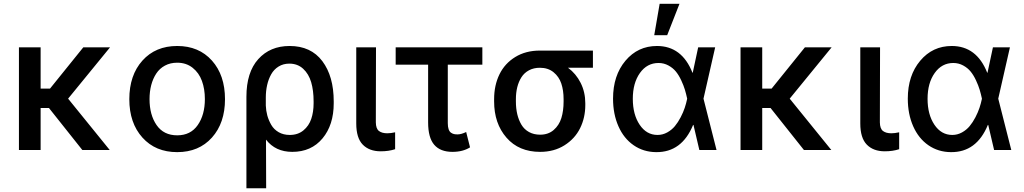

<svg xmlns="http://www.w3.org/2000/svg" viewBox="-20 -797 5439 1020"><path d="M195.8 -545.4V-326.2H245.6L422.4 -545.4H564.5L341.8 -272.9L563 0H417.5L240.2 -223.1H195.8V0H80.6V-545.4Z M667 -270Q667 -397.5 736.6 -475.1Q806.2 -552.7 921.4 -552.7Q1036.6 -552.7 1106 -475.1Q1175.3 -397.5 1175.3 -270Q1175.3 -143.6 1106 -66.2Q1036.6 11.2 921.4 11.2Q806.2 11.2 736.6 -66.2Q667 -143.6 667 -270ZM921.4 -78.1Q992.7 -78.1 1030.5 -132.6Q1068.4 -187 1068.4 -270.5Q1068.4 -324.2 1052.7 -367.2Q1037.1 -410.2 1003.2 -437Q969.2 -463.9 921.4 -463.9Q884.8 -463.9 856.2 -448.5Q827.6 -433.1 810.1 -406.2Q792.5 -379.4 783.4 -345Q774.4 -310.5 774.4 -270.5Q774.4 -186.5 812 -132.3Q849.6 -78.1 921.4 -78.1Z M1289.1 203.1V-282.7Q1289.1 -413.1 1352.1 -482.9Q1415 -552.7 1518.6 -552.7Q1631.8 -552.7 1692.4 -472.2Q1752.9 -391.6 1752.9 -258.3V-248.5Q1752.9 -133.3 1693.4 -61.8Q1633.8 9.8 1532.7 9.8Q1443.4 9.8 1393.1 -55.2L1394 203.1ZM1392.1 -236.3Q1393.1 -209 1400.1 -183.3Q1407.2 -157.7 1421.1 -133.5Q1435.1 -109.4 1460.4 -94.7Q1485.8 -80.1 1519.5 -80.1Q1562.5 -80.1 1591.8 -104.2Q1621.1 -128.4 1633.5 -165.3Q1646 -202.1 1646 -248.5V-258.3Q1646 -316.4 1633.1 -360.4Q1620.1 -404.3 1590.6 -431.6Q1561 -459 1517.1 -459Q1484.9 -459 1460 -443.6Q1435.1 -428.2 1420.7 -402.3Q1406.2 -376.5 1399.2 -345.2Q1392.1 -314 1392.1 -279.3Z M1872.6 -545.4H1977.5L1976.6 -147Q1977.1 -113.3 1993.2 -101.1Q2009.3 -88.9 2037.6 -88.9Q2056.2 -88.9 2079.1 -94.2V-4.4Q2045.4 6.8 2002.4 6.8Q1941.9 6.8 1907.2 -28.6Q1872.6 -64 1872.6 -141.1Z M2542.5 -545.4V-453.6H2358.9V-143.1Q2358.9 -123 2363.3 -110.4Q2367.7 -97.7 2376 -92Q2384.3 -86.4 2392.1 -84.7Q2399.9 -83 2411.1 -83Q2430.2 -83 2456.5 -95.7L2477.1 -14.2Q2439 9.8 2383.8 9.8Q2319.3 9.8 2286.9 -27.8Q2254.4 -65.4 2254.4 -146.5V-453.6H2082V-545.4Z M2605 -258.3V-270Q2605 -343.8 2633.3 -401.9Q2661.6 -460 2717.3 -494.1Q2772.9 -528.3 2848.1 -528.3H3129.9V-437H2997.6Q3040 -405.8 3064.7 -356.7Q3089.4 -307.6 3089.4 -248.5V-238.8Q3089.4 -171.9 3061.8 -116Q3034.2 -60.1 2978.8 -25.1Q2923.3 9.8 2849.6 9.8Q2736.3 9.8 2670.7 -65.7Q2605 -141.1 2605 -258.3ZM2720.7 -270V-258.3Q2720.7 -221.2 2728 -190.2Q2735.4 -159.2 2750.2 -134.3Q2765.1 -109.4 2790.5 -95.5Q2815.9 -81.5 2849.6 -81.5Q2892.6 -81.5 2921.4 -106.4Q2950.2 -131.3 2962.2 -169.7Q2974.1 -208 2974.1 -258.3V-270Q2974.1 -316.9 2961.9 -353.3Q2949.7 -389.6 2920.7 -413.3Q2891.6 -437 2848.1 -437Q2815.4 -437 2790.3 -423.6Q2765.1 -410.2 2750.2 -386.7Q2735.4 -363.3 2728 -334Q2720.7 -304.7 2720.7 -270Z M3465.8 11.2Q3398.4 10.7 3346.2 -25.4Q3293.9 -61.5 3265.4 -126.2Q3236.8 -190.9 3236.8 -272.9Q3236.8 -396 3302.7 -474.4Q3368.7 -552.7 3470.2 -552.7Q3602.5 -552.7 3658.7 -410.6H3660.2L3689 -545.4H3779.3L3717.3 -272.9L3786.6 0H3695.3L3664.1 -133.3H3662.1Q3602.1 12.7 3465.8 11.2ZM3630.4 -272.9V-273.9Q3625 -298.8 3618.4 -320.8Q3611.8 -342.8 3599.1 -370.1Q3586.4 -397.5 3570.8 -416.7Q3555.2 -436 3531 -449.2Q3506.8 -462.4 3478.5 -462.4Q3417.5 -462.4 3379.6 -409.2Q3341.8 -356 3341.8 -272Q3341.8 -188.5 3378.2 -134.3Q3414.6 -80.1 3473.1 -80.1Q3500.5 -80.1 3524.7 -93.5Q3548.8 -106.9 3565.4 -127Q3582 -147 3595.9 -173.8Q3609.9 -200.7 3617.7 -224.4Q3625.5 -248 3630.4 -271.5ZM3455.6 -609.9 3484.4 -776.9H3589.8L3524.4 -609.9Z M4029.3 -545.4V-326.2H4079.1L4255.9 -545.4H4397.9L4175.3 -272.9L4396.5 0H4251L4073.7 -223.1H4029.3V0H3914.1V-545.4Z M4550.3 -545.4H4655.3L4654.3 -147Q4654.8 -113.3 4670.9 -101.1Q4687 -88.9 4715.3 -88.9Q4733.9 -88.9 4756.8 -94.2V-4.4Q4723.1 6.8 4680.2 6.8Q4619.6 6.8 4585 -28.6Q4550.3 -64 4550.3 -141.1Z M5031.7 11.2Q4964.4 10.7 4912.1 -25.4Q4859.9 -61.5 4831.3 -126.2Q4802.7 -190.9 4802.7 -272.9Q4802.7 -396 4868.7 -474.4Q4934.6 -552.7 5036.1 -552.7Q5168.5 -552.7 5224.6 -410.6H5226.1L5254.9 -545.4H5345.2L5283.2 -272.9L5352.5 0H5261.2L5230 -133.3H5228Q5168 12.7 5031.7 11.2ZM5196.3 -272.9V-273.9Q5190.9 -298.8 5184.3 -320.8Q5177.7 -342.8 5165 -370.1Q5152.3 -397.5 5136.7 -416.7Q5121.1 -436 5096.9 -449.2Q5072.8 -462.4 5044.4 -462.4Q4983.4 -462.4 4945.6 -409.2Q4907.7 -356 4907.7 -272Q4907.7 -188.5 4944.1 -134.3Q4980.5 -80.1 5039.1 -80.1Q5066.4 -80.1 5090.6 -93.5Q5114.7 -106.9 5131.3 -127Q5147.9 -147 5161.9 -173.8Q5175.8 -200.7 5183.6 -224.4Q5191.4 -248 5196.3 -271.5Z"/></svg>

Font: Karasuma Gothic
Style: Regular
Weight: 500
Designer: Rasmus Andersson / Ryoko Nishizuka
Foundry: Genbu
Version: Version 1.00